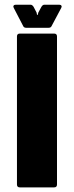

<svg xmlns="http://www.w3.org/2000/svg" viewBox="-20 -812 320 832"><path d="M66 0Q53.5 0 53.5 -12.5V-654Q53.5 -666.5 66 -666.5H214.5Q227 -666.5 227 -654V-12.5Q227 0 214.5 0ZM94.5 -691.5Q83.5 -691.5 80.5 -699L39.5 -778Q36.5 -783.5 39 -787.5Q41.5 -791.5 48 -791.5H113Q119.5 -791.5 125.5 -782.5L138.5 -757.5L140.5 -747.5H143.5L146 -757.5L159.5 -782.5Q165 -791.5 172 -791.5H237Q243.5 -791.5 246 -787.5Q248.5 -783.5 245.5 -778L203.5 -699Q200.5 -691.5 189.5 -691.5Z"/></svg>

Font: Jaro 24pt
Style: Regular
Weight: 400
Designer: Agyei Archer, Celine Hurka, Mirko Velimirović
Version: Version 1.000